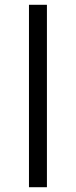

<svg xmlns="http://www.w3.org/2000/svg" viewBox="-20 -782 317 802"><path d="M101 0V-762H176V0Z"/></svg>

Font: Noto Sans Display Condensed
Style: Regular
Weight: 400
Width: 3
Designer: Monotype Design Team
Foundry: Monotype Imaging Inc.
Version: Version 2.003